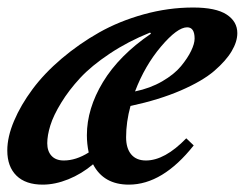

<svg xmlns="http://www.w3.org/2000/svg" viewBox="-24 -485 658 516"><path d="M90.8 11.2Q44.9 11.2 20.3 -12.9Q-4.4 -37.1 -4.4 -80.6Q-4.4 -117.2 13.7 -159.9Q31.7 -202.6 63.5 -245.4Q95.2 -288.1 141.8 -327.6Q188.5 -367.2 242.4 -397.7Q296.4 -428.2 362.3 -446.5Q428.2 -464.8 495.1 -464.8Q556.2 -464.8 585 -446Q613.8 -427.2 613.8 -396Q613.8 -373 598.6 -347.4Q583.5 -321.8 551.8 -294.4Q520 -267.1 461.9 -241.9Q403.8 -216.8 326.7 -200.2Q314.9 -157.2 314.9 -116.2Q314.9 -86.4 328.6 -70.1Q342.3 -53.7 368.2 -53.7Q418.9 -53.7 476.6 -113.3L496.6 -94.2Q413.1 11.2 322.3 11.2Q254.4 11.2 226.1 -43.5Q195.3 -17.6 159.7 -3.2Q124 11.2 90.8 11.2ZM479 -411.6Q452.6 -411.6 408.9 -360.1Q365.2 -308.6 338.9 -239.3Q379.4 -247.6 411.9 -266.4Q444.3 -285.2 462.4 -307.1Q480.5 -329.1 489.7 -348.4Q499 -367.7 499 -381.3Q499 -411.6 479 -411.6ZM103 -100.1Q103 -78.6 114.5 -66.2Q126 -53.7 147.5 -53.7Q180.2 -53.7 214.4 -75.2Q209.5 -98.1 209.5 -121.6Q209.5 -192.9 252.7 -264.4Q295.9 -335.9 381.8 -394.5L379.4 -397.5Q319.8 -373.5 270.8 -340.8Q221.7 -308.1 191.4 -275.4Q161.1 -242.7 140.4 -208.7Q119.6 -174.8 111.3 -147.9Q103 -121.1 103 -100.1Z"/></svg>

Font: Elstob 6pt
Style: Italic
Weight: 700
Italic angle: -20°
Designer: Peter S. Baker
Version: Version 1.015